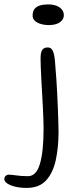

<svg xmlns="http://www.w3.org/2000/svg" viewBox="-81 -644 376 892"><path d="M43 229Q13 229 -10.5 223.2Q-34 217.5 -47.5 208.2Q-61 199 -61 188Q-61 179.5 -56 174.2Q-51 169 -43.5 167.5Q-30.5 167 -6 170.8Q18.5 174.5 49 174.5Q87.5 174.5 104.5 117.2Q121.5 60 121.5 -48Q121.5 -66 120.5 -92.2Q119.5 -118.5 118 -149.5Q116.5 -180.5 114.5 -213Q112.5 -245.5 111 -275.8Q109.5 -306 108.5 -331.2Q107.5 -356.5 107.5 -372Q107.5 -401.5 115.5 -412.5Q123.5 -423.5 140 -423.5Q151 -423.5 157.5 -417.5Q164 -411.5 167.8 -399Q171.5 -386.5 173.8 -366.8Q176 -347 177.5 -319.5Q179.5 -300.5 181.2 -271.2Q183 -242 184.8 -208.2Q186.5 -174.5 187.8 -140.8Q189 -107 190 -78.5Q191 -50 191 -33Q191 41 178 100.2Q165 159.5 133 194.2Q101 229 43 229ZM145.5 -527.5Q130 -527.5 116.5 -530.5Q103 -533.5 92.5 -539Q82 -544.5 76.2 -552.8Q70.5 -561 70.5 -571.5Q70.5 -591 79.2 -602.2Q88 -613.5 104.5 -618.5Q121 -623.5 143 -623.5Q158 -623.5 171 -620.5Q184 -617.5 194 -611Q204 -604.5 209.8 -595.2Q215.5 -586 215.5 -573Q215.5 -560 207.2 -549.8Q199 -539.5 183.5 -533.5Q168 -527.5 145.5 -527.5Z"/></svg>

Font: Gluten ExtraLight
Style: Regular
Weight: 250
Designer: Tyler Finck
Foundry: Etcetera Type Company
Version: Version 1.300